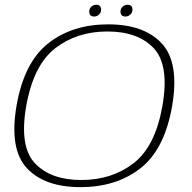

<svg xmlns="http://www.w3.org/2000/svg" viewBox="-20 -783 808 808"><path d="M318.5 4.5Q167.5 4.5 93 -75.5Q18.5 -155.5 49.5 -337.5Q81 -520 182.5 -600.2Q284 -680.5 435.2 -680.5Q586.5 -680.5 661 -600Q735.5 -519.5 704.5 -337.5Q673 -155 571.5 -75.2Q470 4.5 318.5 4.5ZM322 -25.5Q450.5 -25.5 542 -96Q633.5 -166.5 663.5 -337.5Q693.5 -509 627.2 -579.8Q561 -650.5 432 -650.5Q303.5 -650.5 212.2 -579.8Q121 -509 90.5 -337.5Q60.5 -166.5 127 -96Q193.5 -25.5 322 -25.5ZM376.5 -713.5Q355.5 -713.5 355.5 -734.5Q355.5 -746.5 364.2 -754.8Q373 -763 384.5 -763Q405.5 -763 405.5 -742Q405.5 -730.5 396.8 -722Q388 -713.5 376.5 -713.5ZM508.5 -713.5Q487 -713.5 487 -734.5Q487 -746.5 496 -754.8Q505 -763 516.5 -763Q537.5 -763 537.5 -742Q537.5 -730.5 528.5 -722Q519.5 -713.5 508.5 -713.5Z"/></svg>

Font: Anybody ExtraExpanded ExtraLight
Style: Italic
Weight: 200
Width: 8
Italic angle: -10°
Designer: Tyler Finck
Foundry: Etcetera Type Company
Version: Version 1.010; ttfautohint (v1.8.3) -l 8 -r 50 -G 200 -x 14 